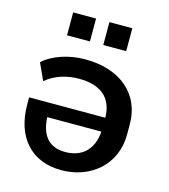

<svg xmlns="http://www.w3.org/2000/svg" viewBox="-114 -848 833 949"><g transform="rotate(15 303.0 -373.5)"><path d="M261.7 -549.8C180.2 -549.8 97.2 -523.9 47.9 -478L87.4 -391.6C134.3 -432.1 196.3 -449.2 256.8 -449.2C363.8 -449.2 429.7 -400.9 430.7 -296.4H41V-260.3C41 -92.8 133.8 10.3 286.6 10.3C437.5 10.3 556.2 -90.3 556.2 -243.2V-294.9C556.2 -457.5 433.6 -549.8 261.7 -549.8ZM282.7 -81.5C202.6 -81.5 157.7 -127.9 152.8 -225.1H429.7C423.3 -130.9 366.7 -81.5 282.7 -81.5ZM445.3 -641.1V-758.3H328.1V-641.1ZM259.8 -641.1V-758.3H142.6V-641.1Z"/></g></svg>

Font: Winston SemiBold
Style: Regular
Weight: 600
Designer: Vernon Adams, Kim Jin-seong, David Berlow, Cristiano Sobral
Foundry: The Winston Project Authors
Version: Version 3.004